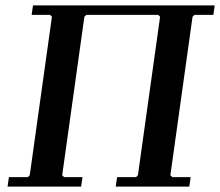

<svg xmlns="http://www.w3.org/2000/svg" viewBox="-20 -690 814 710"><path d="M210 -670H580V-635H210ZM299 -635 292 -628 210 -42 217 -35H285L280 0H8L13 -35H83L90 -42L172 -628L165 -635H97L102 -670H374L369 -635ZM699 -635 692 -628 610 -42 617 -35H685L680 0H408L413 -35H483L490 -42L572 -628L565 -635H497L502 -670H774L769 -635Z"/></svg>

Font: Brygada 1918 SemiBold
Style: Italic
Weight: 600
Italic angle: -8°
Designer: Mateusz Machalski | Borys Kosmynka | Przemek Hoffer
Foundry: NIEPODLEGLA 2018
Version: Version 3.006